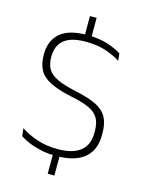

<svg xmlns="http://www.w3.org/2000/svg" viewBox="-127 -824 766 1012"><g transform="rotate(15 256.0 -318.0)"><path d="M271.5 -628H235V-748.5H271.5ZM271.5 112H235V-15H271.5ZM253 10Q206.5 10 168.5 1.5Q130.5 -7 101.5 -19.5Q72.5 -32 54 -44.5L49 -87Q86.5 -62 137.5 -44.5Q188.5 -27 251.5 -27Q333.5 -27 375.2 -60.5Q417 -94 417 -158.5V-169.5Q417 -212.5 401.5 -239.8Q386 -267 348.8 -284.2Q311.5 -301.5 247 -314Q172.5 -330 130 -352Q87.5 -374 70 -407Q52.5 -440 52.5 -488V-491.5Q52.5 -566 99.8 -607.2Q147 -648.5 246 -648.5Q313 -648.5 360.5 -632.8Q408 -617 435.5 -598.5L440 -559Q406 -581 359.2 -596.8Q312.5 -612.5 249 -612.5Q194.5 -612.5 160.2 -598Q126 -583.5 109.8 -556.2Q93.5 -529 93.5 -490.5V-488Q93.5 -449.5 108.2 -423.2Q123 -397 160.2 -379Q197.5 -361 266 -346.5Q339 -331 380.8 -310Q422.5 -289 440.5 -255.5Q458.5 -222 458.5 -170V-158Q458.5 -76 406.5 -33Q354.5 10 253 10Z"/></g></svg>

Font: Anek Bangla Medium ExtraLight
Style: Regular
Weight: 250
Version: Version 1.003